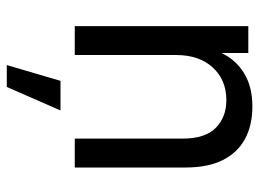

<svg xmlns="http://www.w3.org/2000/svg" viewBox="-119 -444 763 565"><g transform="rotate(90 262.5 -161.5)"><path d="M387.9 0V-317Q387.9 -383.6 356.3 -414.9Q324.8 -446.1 274.7 -446.1Q215.4 -446.1 178.6 -406.1Q141.9 -366.1 141.9 -298V0H56.9V-510.7H136V-432Q156.5 -474.8 196.2 -498.7Q236 -522.7 293 -522.7Q348.6 -522.7 388.8 -501Q429 -479.3 451 -435.8Q472.9 -392.2 472.9 -326.4V0ZM171.5 200 217.9 42H305L235.9 200Z"/></g></svg>

Font: TikTok Sans Light
Style: Regular
Weight: 300
Version: Version 4.000